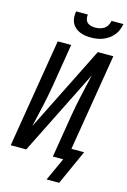

<svg xmlns="http://www.w3.org/2000/svg" viewBox="-159 -1027 831 1254"><g transform="rotate(15 256.0 -400.0)"><path d="M329 -815Q309 -815 289.5 -818Q270 -821 252.5 -828.5Q235 -836 221 -848.5Q207 -861 199 -878Q191 -895 190 -915Q189 -935 192 -955H272Q269 -940 272.5 -925.5Q276 -911 286 -901.5Q296 -892 310.5 -888.5Q325 -885 340 -885Q355 -885 370.5 -888.5Q386 -892 400 -901.5Q414 -911 421.5 -925.5Q429 -940 432 -955H512Q509 -935 501 -915Q493 -895 479 -878Q465 -861 447 -848.5Q429 -836 409.5 -828.5Q390 -821 369.5 -818Q349 -815 329 -815ZM290 155 361 0H291L339 -294Q351 -365 367 -435.5Q383 -506 399 -577L111 0H6L127 -735H218L170 -441Q158 -370 142 -299.5Q126 -229 110 -158L398 -735H503L395 -80H481L375 155Z"/></g></svg>

Font: Iosevka Term Curly Medium
Style: Italic
Weight: 500
Italic angle: -9°
Designer: Belleve Invis
Foundry: Belleve Invis
Version: Version 32.3.0